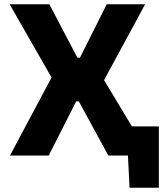

<svg xmlns="http://www.w3.org/2000/svg" viewBox="-20 -733 788 905"><path d="M590.7 151.9 581.7 -25.7 610.8 0H534.7V-137.2Q583.5 -137.2 632 -137.2Q680.4 -137.2 728.8 -137.2Q728.8 -100.8 728.8 -63.4Q728.8 -26 728.8 10.4Q728.8 45.5 728.8 81.1Q728.8 116.7 728.8 151.9ZM27.2 0Q53.5 -49.7 81 -101.2Q108.5 -152.8 138.2 -208.6L233.7 -387.5V-348.8L149.4 -496.3Q120.3 -547.1 90.4 -599.3Q60.5 -651.6 25.4 -713H212.6Q234.6 -671.2 255.6 -631Q276.7 -590.8 295.7 -554.4L344.7 -461.1H356.9L404.1 -555.1Q422.6 -591.8 442.6 -631.9Q462.7 -671.9 483 -713H664Q632.3 -654 603.3 -600.5Q574.2 -547.1 549.8 -502L458.1 -332.2V-375.9L552.1 -219.7Q586.9 -162.1 618.7 -109.3Q650.6 -56.5 684.5 0H490.5Q468.6 -40.7 449 -76.6Q429.4 -112.4 411.2 -145.7L351.4 -255.5H339.2L283.3 -145.2Q265.6 -110.5 247.8 -75.3Q230 -40.1 209.7 0Z"/></svg>

Font: Commissioner Thin
Style: Regular
Weight: 100
Designer: Kostas Bartsokas
Foundry: Kostas Bartsokas
Version: Version 1.001;gftools[0.9.23]